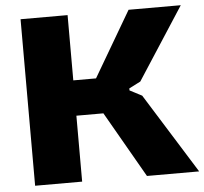

<svg xmlns="http://www.w3.org/2000/svg" viewBox="-52 -795 904 850"><g transform="rotate(-5 399.5 -370.0)"><path d="M70 -740H279V-450H380L550 -740H782L574 -419L523 -393V-384L577 -356L799 0H567L399 -293H279V0H70Z"/></g></svg>

Font: Encode Sans Wide
Style: ExtraBold
Weight: 800
Designer: Pablo Impallari, Andres Torresi
Foundry: Pablo Impallari, Andres Torresi
Version: Version 1.000; ttfautohint (v1.00) -l 8 -r 50 -G 200 -x 14 -